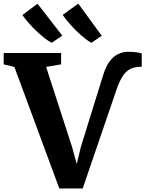

<svg xmlns="http://www.w3.org/2000/svg" viewBox="-40 -1036 804 1062"><path d="M288 6.5 39.5 -666 -19.5 -680V-743H298V-680L215 -666L359 -222L384.5 -128.5L406.5 -221L531.5 -623.5Q546 -670 567 -697.5Q588 -725 614 -737.2Q640 -749.5 668 -749.5Q700 -749.5 718.5 -746.2Q737 -743 744 -740.5V-665.5Q743.5 -666.5 741.8 -666.5Q740 -666.5 736.5 -666.5Q705 -666.5 681.5 -655Q658 -643.5 639.5 -616Q621 -588.5 604.5 -540.5L417.5 6.5ZM245.5 -799.5Q227.5 -808.5 204.5 -826.8Q181.5 -845 158.2 -867.5Q135 -890 115.5 -912.5Q96 -935 84 -953L167.5 -1015.5L304.5 -839L246.5 -799.5ZM465 -799.5Q440.5 -813 409.5 -840Q378.5 -867 350.8 -898.2Q323 -929.5 306.5 -953.5L393 -1016L522.5 -838.5L466 -799.5Z"/></svg>

Font: Merriweather 28pt ExtraBold
Style: Regular
Weight: 800
Version: Version 2.100